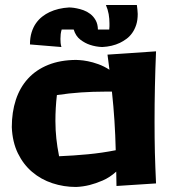

<svg xmlns="http://www.w3.org/2000/svg" viewBox="-20 -723 689 763"><path d="M442.9 16.1Q442.9 2 442.4 -12.5Q441.9 -26.9 441.9 -41Q416 -17.6 387.9 -5.6Q359.9 6.3 336.4 12.2Q309.1 19 282.2 20Q233.4 20 188.2 5.1Q143.1 -9.8 107.9 -39.6Q72.8 -69.3 51 -114Q29.3 -158.7 26.9 -217.8Q26.9 -277.3 43 -326.4Q59.1 -375.5 91.3 -410.6Q123.5 -445.8 171.4 -465.1Q219.2 -484.4 282.2 -484.9Q284.2 -484.9 297.1 -484.1Q310.1 -483.4 329.1 -479.7Q348.1 -476.1 370.6 -468Q393.1 -460 415 -445.8L407.2 -505.9L600.1 -519Q594.2 -378.9 594.2 -240.2Q594.2 -206.5 594.5 -176.5Q594.7 -146.5 595.5 -116.9Q596.2 -87.4 597.4 -57.4Q598.6 -27.3 600.1 5.9ZM214.8 -102.1Q272.9 -104.5 329.1 -109.9Q385.3 -115.2 439.9 -126Q438.5 -186.5 434.8 -243.2Q431.2 -299.8 424.8 -358.9H397Q349.6 -358.9 302 -355.7Q254.4 -352.5 206.1 -345.2Q200.2 -293.9 200.2 -242.2Q200.2 -222.7 201.2 -205.8Q202.1 -189 203.9 -172.4Q205.6 -155.8 208.3 -138.7Q210.9 -121.6 214.8 -102.1ZM523.9 -703.1Q524.9 -693.4 526.1 -684.6Q527.3 -675.8 527.3 -667.5Q527.3 -642.6 521.2 -624Q515.1 -605.5 505.1 -591.6Q495.1 -577.6 482.4 -568.4Q469.7 -559.1 456.5 -552.7Q425.8 -538.1 386.2 -536.1Q360.4 -537.1 337.4 -544.9Q317.9 -551.3 299.3 -565.4Q280.8 -579.6 272.9 -605.5H225.1Q222.2 -596.2 221.2 -587.2Q220.2 -578.1 220.2 -568.4Q220.2 -560.1 220.9 -552.2Q221.7 -544.4 224.1 -536.1L99.1 -546.4Q99.1 -573.7 105.7 -594.7Q112.3 -615.7 123.3 -631.1Q134.3 -646.5 148.2 -657.2Q162.1 -668 176.8 -674.8Q210.9 -690.9 254.9 -693.4Q255.4 -693.4 263.7 -692.9Q272 -692.4 284.7 -689.9Q297.4 -687.5 311.8 -682.4Q326.2 -677.2 338.9 -667.5Q351.6 -657.7 360.1 -642.6Q368.7 -627.4 369.1 -605.5H414.1Q415 -612.3 415 -618.4Q415 -624.5 415 -630.4Q415 -648.4 411.9 -666.7Q408.7 -685.1 400.9 -703.1Z"/></svg>

Font: Galindo
Style: Regular
Weight: 400
Version: Version 1.000